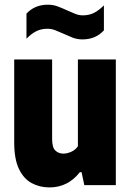

<svg xmlns="http://www.w3.org/2000/svg" viewBox="-20 -808 570 838"><path d="M196 10Q153 10 118 -9Q83 -28 62.5 -71Q42 -114 42 -186.5V-548.5H207.5V-201Q207.5 -164.5 221.5 -151Q235.5 -137.5 257 -137.5Q272 -137.5 290.2 -145.2Q308.5 -153 320 -169.5V-548.5H485.5V0H348L336 -56.5H328.5Q276.5 10 196 10ZM340 -636Q316.5 -636 295.8 -644.2Q275 -652.5 255.5 -661.5Q238 -669.5 221.2 -676Q204.5 -682.5 187.5 -682.5Q160 -682.5 138.8 -672Q117.5 -661.5 95.5 -639V-748.5Q131.5 -787.5 189 -787.5Q212.5 -787.5 233.2 -779.5Q254 -771.5 273.5 -762.5Q291 -754.5 307.8 -747.8Q324.5 -741 341.5 -741Q369 -741 390.2 -751.8Q411.5 -762.5 433.5 -784.5V-675.5Q397.5 -636 340 -636Z"/></svg>

Font: Encode Sans Condensed ExtraBold
Style: Regular
Weight: 800
Width: 3
Designer: Multiple Designers
Foundry: Impallari Type
Version: Version 3.000; ttfautohint (v1.8.3) -l 8 -r 50 -G 200 -x 14 